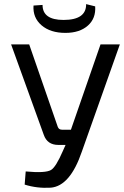

<svg xmlns="http://www.w3.org/2000/svg" viewBox="-20 -906 603 934"><path d="M443 -875Q447 -817 408 -782Q368 -746 298 -746Q225 -746 182 -783Q139 -820 143 -879L187 -882Q187 -809 289 -809Q400 -809 399 -886ZM378 -168Q321 -1 227 7Q160 11 100 -8L105 -72Q201 -63 228 -79Q252 -93 286 -172L299 -201H264Q210 -201 193 -250L34 -690H122L261 -289Q266 -275 282 -275H325L469 -690H563Z"/></svg>

Font: Taylor Sans
Style: Regular
Weight: 400
Italic angle: -8°
Designer: Natanael Gama
Version: Version 1.001 September 8, 2015